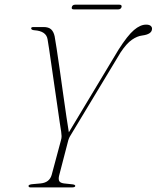

<svg xmlns="http://www.w3.org/2000/svg" viewBox="-20 -818 684 838"><path d="M308.5 -6.5Q308.5 0 293 0H114Q104.5 0 104.5 -6.5Q104.5 -12 119 -14L158 -17.5Q196 -21.5 205.5 -54.5L246 -205.5Q249 -215.5 248.8 -224Q248.5 -232.5 247 -243Q245 -254 240.5 -285Q236 -316 230 -358Q224 -400 217.2 -446Q210.5 -492 204.5 -534Q198.5 -576 194 -606.2Q189.5 -636.5 187.5 -647Q181.5 -682.5 130 -686Q116.5 -687 116 -694Q115.5 -700 126.5 -700H170Q192 -700 203 -690Q214 -680 218.5 -659.5Q221 -646.5 227 -607.2Q233 -568 240.5 -515.8Q248 -463.5 255.5 -409Q263 -354.5 269.8 -309.2Q276.5 -264 280.5 -240.5L497.5 -601.5Q537 -663.5 564.8 -687Q592.5 -710.5 617.5 -710.5Q631.5 -710.5 637.8 -705Q644 -699.5 643.5 -692.5Q643.5 -668.5 600.5 -663Q579 -660.5 555.8 -644.5Q532.5 -628.5 506.5 -589.5L293 -235.5Q282.5 -220.5 278 -205.5L238 -51.5Q234.5 -37 238.2 -28.5Q242 -20 258.5 -17.5L296 -13.5Q308.5 -12 308.5 -6.5ZM293.5 -787Q296 -797.5 308 -797.5H501Q513 -797.5 510.5 -787Q507 -777 495.5 -777H302.5Q290.5 -777 293.5 -787Z"/></svg>

Font: Fraunces 72pt S000 Thin
Style: Italic
Weight: 100
Italic angle: -16°
Version: Version 1.000; ttfautohint (v1.8.3)